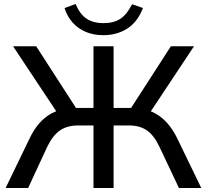

<svg xmlns="http://www.w3.org/2000/svg" viewBox="-20 -935 1029 955"><path d="M8 0 128 -248Q149 -292 176 -322.5Q203 -353 236.5 -371Q270 -389 311 -394L272 -363L45 -705H160L369 -381L346 -398H445V-705H545V-398H645L621 -381L830 -705H945L718 -363L678 -394Q720 -389 753 -370.5Q786 -352 813 -321.5Q840 -291 861 -248L981 0H870L773 -205Q746 -262 710.5 -286.5Q675 -311 622 -311H545V0H445V-311H368Q314 -311 278 -286Q242 -261 215 -205L120 0ZM494 -760Q446 -760 407.5 -776Q369 -792 341.5 -822.5Q314 -853 301 -895L356 -915Q377 -865 410 -842.5Q443 -820 495 -820Q547 -820 579.5 -842Q612 -864 637 -914L691 -895Q664 -825 612.5 -792.5Q561 -760 494 -760Z"/></svg>

Font: Nunito Sans 12pt SemiBold
Style: Regular
Weight: 600
Designer: Vernon Adams
Foundry: Vernon Adams
Version: Version 3.101;gftools[0.9.27]